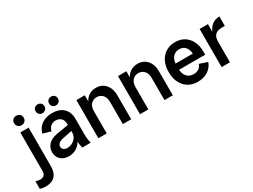

<svg xmlns="http://www.w3.org/2000/svg" viewBox="-135 -1426 3045 2310"><g transform="rotate(-30 1387.0 -271.0)"><path d="M5 187Q-18 187 -37.5 184Q-57 181 -75 175V69Q-61 74 -46 77.5Q-31 81 -17 81Q23 81 42 62Q61 43 61 2V-530H177V5Q177 94 132.5 140.5Q88 187 5 187ZM119 -597Q91 -597 71.5 -615.5Q52 -634 52 -663Q52 -694 71.5 -711.5Q91 -729 119 -729Q147 -729 166.5 -711.5Q186 -694 186 -663Q186 -634 166.5 -615.5Q147 -597 119 -597Z M615 0Q609 -26 605.5 -53Q602 -80 602 -106V-330Q602 -391 571.5 -417Q541 -443 499 -443Q460 -443 432.5 -421Q405 -399 393 -354L283 -385Q304 -462 363.5 -501.5Q423 -541 506 -541Q606 -541 662 -488Q718 -435 718 -342V-118Q718 -59 733 0ZM428 11Q356 11 314.5 -29Q273 -69 273 -132Q273 -192 313.5 -236Q354 -280 438 -295L630 -327V-244L478 -213Q430 -204 410 -185Q390 -166 390 -141Q390 -120 407 -102.5Q424 -85 460 -85Q494 -85 526.5 -101Q559 -117 580.5 -147.5Q602 -178 602 -221H635Q635 -150 607 -97.5Q579 -45 532 -17Q485 11 428 11ZM597 -597Q571 -597 553 -614Q535 -631 535 -658Q535 -686 553 -702.5Q571 -719 597 -719Q622 -719 640 -702.5Q658 -686 658 -658Q658 -631 640 -614Q622 -597 597 -597ZM409 -597Q384 -597 366 -614Q348 -631 348 -658Q348 -686 366 -702.5Q384 -719 409 -719Q435 -719 453 -702.5Q471 -686 471 -658Q471 -631 453 -614Q435 -597 409 -597Z M1180 0V-307Q1180 -372 1147.5 -405.5Q1115 -439 1068 -439Q1021 -439 988.5 -405.5Q956 -372 956 -307H926Q926 -380 950 -432.5Q974 -485 1017 -513Q1060 -541 1114 -541Q1168 -541 1209 -516Q1250 -491 1273 -444Q1296 -397 1296 -333V0ZM840 0V-530H956V0Z M1758 0V-307Q1758 -372 1725.5 -405.5Q1693 -439 1646 -439Q1599 -439 1566.5 -405.5Q1534 -372 1534 -307H1504Q1504 -380 1528 -432.5Q1552 -485 1595 -513Q1638 -541 1692 -541Q1746 -541 1787 -516Q1828 -491 1851 -444Q1874 -397 1874 -333V0ZM1418 0V-530H1534V0Z M2217 11Q2143 11 2087.5 -23Q2032 -57 2001 -119.5Q1970 -182 1970 -265Q1970 -351 2001.5 -413Q2033 -475 2088.5 -508Q2144 -541 2216 -541Q2287 -541 2341 -508Q2395 -475 2425.5 -413Q2456 -351 2456 -265Q2456 -256 2456 -248Q2456 -240 2455 -228H2052V-314H2369L2336 -265Q2336 -360 2304 -401Q2272 -442 2216 -442Q2159 -442 2124.5 -400.5Q2090 -359 2090 -265Q2090 -177 2124.5 -135.5Q2159 -94 2220 -94Q2260 -94 2289 -112Q2318 -130 2334 -171L2444 -134Q2420 -66 2360.5 -27.5Q2301 11 2217 11Z M2552 0V-530H2668V0ZM2641 -265Q2641 -350 2663.5 -411.5Q2686 -473 2728.5 -507Q2771 -541 2833 -541V-410H2788Q2733 -410 2700.5 -381.5Q2668 -353 2668 -285Z"/></g></svg>

Font: Radio Canada Big Medium
Style: Regular
Weight: 500
Designer: Étienne Aubert Bonn
Foundry: Coppers and Brasses
Version: Version 1.001